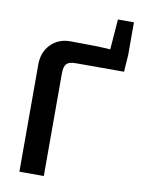

<svg xmlns="http://www.w3.org/2000/svg" viewBox="-92 -905 715 968"><g transform="rotate(10 265.5 -421.0)"><path d="M514 -842V-674L508 -588H260Q227 -588 214 -574.5Q201 -561 201 -525V0H76V-549Q76 -612 115 -652Q154 -692 214 -692Q353 -692 420 -687L432 -842Z"/></g></svg>

Font: Exo 2.0 Semi Bold
Style: Regular
Weight: 600
Designer: Natanael Gama
Version: Version 1.001;PS 001.001;hotconv 1.0.70;makeotf.lib2.5.58329